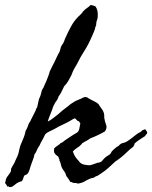

<svg xmlns="http://www.w3.org/2000/svg" viewBox="-80 -728 615 777"><path d="M113.3 -236.3Q120.1 -239.3 127.9 -244.6Q135.7 -250 141.6 -254.9Q154.8 -264.6 163.1 -272.5Q171.4 -280.3 184.6 -290Q188 -292.5 191.2 -294.9Q194.3 -297.4 196.8 -299.3Q199.2 -301.8 201.9 -303.7Q204.6 -305.7 207 -307.6Q210.4 -309.6 216.3 -313.5Q222.2 -317.4 225.6 -319.3Q232.4 -322.3 238.3 -324.7Q244.1 -327.1 249 -329.1Q250 -329.6 255.4 -332.5Q259.3 -335 262.7 -335Q271 -335.9 276.4 -331.5Q281.7 -327.6 287.1 -325.2Q294.9 -320.8 304.2 -316.4Q312.5 -313 319.3 -305.7Q325.2 -295.4 330.6 -289.1Q337.4 -280.8 340.8 -269.5Q341.8 -265.6 341.8 -261.7V-252Q344.2 -235.8 349.4 -223.1Q354.5 -210.4 344.7 -196.3Q316.4 -179.7 285.2 -168Q277.3 -162.1 269 -157.7Q265.1 -155.8 261 -153.3Q256.8 -150.9 252.9 -148.4Q245.1 -137.7 233.9 -130.9Q223.6 -124.5 214.8 -115.2Q218.8 -102.5 224.6 -93.8Q230.5 -85 238.3 -77.1Q244.1 -67.4 254.9 -63.5Q259.8 -61.5 270.5 -60.1Q281.2 -58.6 286.1 -59.6Q292.5 -62 299.8 -64Q306.6 -65.9 314.5 -69.3Q327.6 -69.8 334.5 -78.6Q342.3 -88.4 348.6 -92.8Q351.1 -94.7 353.5 -96.4Q356 -98.1 358.4 -99.1Q362.3 -101.1 368.2 -107.4Q370.6 -114.7 377 -120.1Q389.6 -132.8 400.4 -137.7Q407.2 -147.5 418 -149.4Q428.7 -151.4 436.5 -157.2L450.2 -167Q453.6 -169.4 456.8 -171.9Q460 -174.3 462.9 -176.8Q465.8 -179.2 469 -181.6Q472.2 -184.1 475.6 -186.5Q478.5 -188.5 481.4 -190.2Q484.4 -191.9 486.8 -192.9Q492.2 -195.3 495.1 -200.2Q498.5 -202.1 502 -203.1Q503.4 -203.6 504.9 -204.1Q506.3 -204.6 507.8 -205.1Q510.3 -201.7 512 -199.2Q513.7 -196.8 514.2 -195.8Q515.6 -193.8 515.6 -190.4Q515.1 -185.5 511.7 -184.1Q508.3 -182.6 507.8 -177.7Q497.1 -170.9 485.8 -163.6Q474.6 -156.2 464.8 -147.5Q464.4 -142.6 462.4 -140.1Q461.9 -139.2 460.9 -137.5Q460 -135.7 459 -133.8Q446.8 -125.5 433.6 -112.3Q422.4 -101.1 408.2 -89.8Q404.8 -87.9 398.9 -83Q394 -78.6 388.7 -76.2Q374 -62.5 359.4 -49.3Q344.7 -36.1 328.1 -25.4Q323.7 -22.9 318.4 -19Q314.5 -16.1 306.6 -13.7Q300.8 -8.3 294.4 -7.8Q288.6 -7.3 282.2 -3.9Q269.5 1.5 262.2 6.3Q254.4 11.2 242.2 13.7Q236.3 16.1 231 13.7Q226.6 11.7 217.8 12.7Q210.4 8.3 204.1 7.8Q203.1 4.9 196.8 -4.4Q190.4 -13.7 188.5 -15.6Q185.1 -27.8 180.7 -33.7Q178.7 -36.1 176.8 -39.1Q174.8 -42 172.9 -44.9Q168 -52.7 166.5 -62Q165 -71.3 160.2 -79.1Q161.1 -84.5 158.7 -86.4Q156.2 -88.9 157.2 -92.8Q145 -102.1 143.1 -105L138.7 -112.3V-125Q138.7 -127 140.6 -128.9Q146.5 -134.8 153.8 -139.2Q160.6 -143.1 166 -149.4Q170.4 -149.9 174.3 -153.3L181.6 -159.2Q187.5 -163.1 193.1 -167Q198.7 -170.9 204.1 -174.3Q215.3 -182.1 228.5 -189.5Q238.3 -194.3 240.7 -206.1Q243.2 -217.8 245.1 -228.5Q239.3 -238.3 236.8 -238.3Q234.4 -238.3 232.4 -240.2Q229.5 -242.7 227.5 -245.6Q225.6 -249 221.7 -249Q218.8 -248 213.9 -245.1Q209 -242.2 206.1 -240.2Q197.8 -235.4 189.5 -231.2Q181.2 -227.1 172.9 -223.1Q157.2 -216.3 140.6 -206.1L124.5 -198.2Q120.6 -196.3 117.2 -194.6Q113.8 -192.9 111.3 -191.4Q109.4 -190.4 106.9 -188Q104.5 -185.5 102.5 -183.6Q94.2 -166 90.3 -159.7Q85 -150.9 82 -143.6Q79.6 -137.2 76.2 -133.8Q71.3 -126 68.4 -118.2Q65.4 -110.4 59.6 -103.5Q57.6 -91.8 52.2 -78.6Q49.8 -72.3 47.4 -65.7Q44.9 -59.1 43 -52.7Q40 -41 35.6 -31.2Q31.2 -21.5 19.5 -18.6Q15.1 -11.7 14.2 -6.8Q13.2 -2 8.8 4.9Q6.3 6.3 1.5 7.3Q-2 7.8 -6.8 10.7Q-8.8 10.7 -19.8 19.5Q-30.8 28.3 -33.2 28.3Q-41 30.3 -43.5 27.8Q-45.9 24.9 -49.8 27.3Q-55.7 16.1 -59.6 12.7Q-58.6 8.8 -57.6 5.4Q-56.6 2 -56.2 -1.5Q-55.2 -6.8 -50.8 -12.7Q-47.9 -16.6 -43.9 -22Q-40 -27.3 -37.1 -32.2Q-34.7 -36.1 -35.6 -39.6Q-36.1 -43.5 -34.2 -46.9Q-31.2 -53.7 -28.8 -57.1Q-26.9 -59.6 -25.4 -62.3Q-23.9 -64.9 -22.5 -67.4Q-19 -75.7 -14.2 -85.9Q-11.7 -90.3 -9.8 -95.2Q-7.8 -100.1 -5.9 -105.5Q-4.4 -110.8 -3.2 -116.2Q-2 -121.6 -1 -126.5Q1.5 -138.2 5.9 -147.5Q10.7 -158.2 15.6 -170.4Q20.5 -182.6 22.5 -193.4Q22.9 -198.2 25.4 -201.2Q26.9 -203.1 29.3 -209Q30.3 -211.4 31.5 -214.1Q32.7 -216.8 33.7 -220.2Q34.7 -223.6 36.1 -226.6Q37.6 -229.5 39.1 -232.4Q43.5 -237.3 44.4 -241.2Q45.4 -244.6 46.9 -246.1Q47.9 -247.6 49.3 -251.5Q50.3 -254.4 51.8 -255.9Q53.7 -260.7 56.6 -265.6Q59.6 -270.5 61.5 -275.4Q64 -278.3 66.4 -288.1Q71.3 -293 71.3 -297.9Q74.2 -309.1 75.7 -318.4Q77.1 -328.1 83 -338.9Q85 -345.7 86.4 -350.6Q87.9 -355.5 88.4 -358.9Q89.8 -364.7 96.7 -375Q98.1 -378.9 99.9 -383.1Q101.6 -387.2 103.5 -391.1Q105.5 -395 107.2 -399.2Q108.9 -403.3 110.4 -407.2L116.2 -422.4Q118.7 -428.2 121.1 -438.5Q124.5 -445.3 127.2 -450.9Q129.9 -456.5 131.8 -460.4Q136.2 -469.7 140.6 -477.5Q144.5 -485.4 147.2 -491.5Q149.9 -497.6 151.9 -501.5Q153.8 -505.4 155.8 -509.3Q157.7 -513.2 160.2 -516.6Q163.6 -525.4 164.6 -530.8Q166 -537.1 168.9 -543Q177.2 -553.7 179.7 -561.5Q180.7 -564.9 181.9 -568.1Q183.1 -571.3 184.6 -574.2Q194.3 -596.7 207 -620.1Q219.7 -643.6 237.3 -661.1L247.6 -670.9Q253.9 -677.2 256.8 -682.6Q265.6 -691.4 272.5 -695.8Q279.3 -700.2 287.1 -708Q300.3 -705.1 302.2 -703.6Q304.7 -702.1 306.6 -702.1Q317.9 -685.5 315.4 -660.2Q315.4 -653.3 312.5 -646.5Q309.6 -640.1 309.6 -632.8Q308.6 -627.9 309.1 -626Q309.6 -623.5 306.6 -621.1Q304.7 -610.4 300.8 -601.1Q296.9 -591.8 293 -583Q277.8 -547.4 262.2 -523.4Q247.1 -500.5 231.4 -468.8Q224.6 -458 219.2 -447.8Q213.9 -437.5 209 -423.8Q203.1 -412.1 196.3 -400.4Q189.5 -388.7 179.7 -378.9Q173.3 -366.7 169.4 -357.9Q164.6 -346.7 157.2 -337.9Q154.3 -326.2 144.5 -314.5Q141.1 -307.1 137.2 -300.8Q134.3 -296.4 131.8 -286.1L121.6 -260.3Q119.1 -253.9 116.9 -247.8Q114.7 -241.7 113.3 -236.3Z"/></svg>

Font: Freehand
Style: Regular
Weight: 400
Designer: Danh Hong
Version: Version 8.001; ttfautohint (v1.8.3)